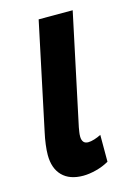

<svg xmlns="http://www.w3.org/2000/svg" viewBox="-92 -595 455 655"><g transform="rotate(-15 136.0 -267.5)"><path d="M120.1 9.8Q72.3 9.8 46.6 -16.4Q21 -42.5 21 -89.8Q21 -105.5 23.7 -126.5Q26.4 -147.5 30.8 -167L110.8 -544.9H231L147.9 -153.8Q146.5 -146 145.3 -138.2Q144 -130.4 144 -122.1Q144 -109.9 149.4 -103Q154.8 -96.2 166 -96.2Q175.3 -96.2 188 -100.1Q200.7 -104 211.9 -109.9V-15.1Q190.9 -2.9 166 3.4Q141.1 9.8 120.1 9.8Z"/></g></svg>

Font: Open Sans Condensed
Style: Italic
Weight: 400
Width: 3
Italic angle: -12°
Designer: Monotype Design Team
Foundry: Monotype Imaging Inc.
Version: Version 3.000